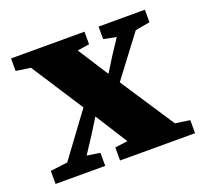

<svg xmlns="http://www.w3.org/2000/svg" viewBox="-92 -597 753 705"><g transform="rotate(-20 284.5 -244.5)"><path d="M12 0V-51L100 -62H134L206 -51V0ZM36 -1 253 -295 294 -258H281L200 -128L117 -1ZM264 0V-51L388 -67H447L557 -51V0ZM318 -213 282 -250H293L368 -370L445 -487H525ZM350 0 220 -205 36 -489H220L344 -296L539 0ZM16 -440V-489H303V-440L207 -425H120ZM358 -440V-489H539V-440L460 -426H428Z"/></g></svg>

Font: Source Serif 4 18pt
Style: Bold
Weight: 700
Designer: Frank Grießhammer
Foundry: Adobe Systems Incorporated
Version: Version 4.004;hotconv 1.0.116;makeotfexe 2.5.65601